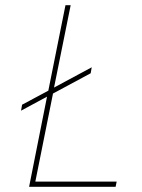

<svg xmlns="http://www.w3.org/2000/svg" viewBox="-20 -719 547 739"><path d="M116 -20H429L425 0H92L161 -347L61 -293L65 -316L166 -370L232 -699H252L188 -382L333 -460L329 -437L184 -359Z"/></svg>

Font: Gontserrat Thin
Style: Italic
Weight: 250
Italic angle: -11.3°
Designer: Julieta Ulanovsky
Foundry: Julieta Ulanovsky
Version: Version 6.001